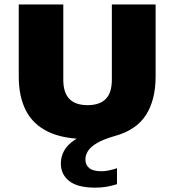

<svg xmlns="http://www.w3.org/2000/svg" viewBox="-20 -615 780 860"><path d="M481 -595H677V-272Q677 -167.5 633.8 -100Q590.5 -32.5 495 -6Q443.5 8.5 414.8 25.5Q386 42.5 374.2 61.2Q362.5 80 362.5 99Q362.5 124 379.8 138Q397 152 434.5 152Q448.5 152 465.5 148.8Q482.5 145.5 504 138.5V210Q482.5 217 459 221.2Q435.5 225.5 406 225.5Q328 225.5 290.2 196Q252.5 166.5 252.5 117Q252.5 87.5 267 60.5Q281.5 33.5 315.8 10.8Q350 -12 409.5 -28.5L401.5 8H372.5Q263.5 8 195.8 -24.8Q128 -57.5 96 -120Q64 -182.5 64 -272V-595H263.5V-258Q263.5 -199.5 290.8 -171.8Q318 -144 372.5 -144Q426.5 -144 453.8 -171.8Q481 -199.5 481 -258Z"/></svg>

Font: Encode Sans SC SemiExpanded ExtraBold
Style: Regular
Weight: 800
Width: 6
Designer: Multiple Designers
Foundry: Impallari Type
Version: Version 3.002